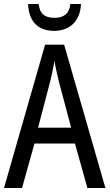

<svg xmlns="http://www.w3.org/2000/svg" viewBox="-20 -938 547 958"><path d="M384 -918H331C326 -868 296 -849 252 -849C205 -849 178 -868 173 -918H120C124 -831 169 -784 250 -784C331 -784 381 -836 384 -918ZM416 0H506L300 -715H205L0 0H90L152 -222H354ZM274 -530 335 -301H170L230 -530C238 -562 246 -600 252 -634C256 -605 267 -560 274 -530Z"/></svg>

Font: Noto Sans Sinhala UI Condensed
Style: Regular
Weight: 400
Width: 3
Designer: Jelle Bosma - Monotype Design Team
Foundry: Monotype Imaging Inc.
Version: Version 2.006